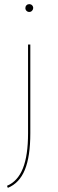

<svg xmlns="http://www.w3.org/2000/svg" viewBox="-20 -622 283 931"><path d="M116 -406H127V24Q127 137 100.5 201.5Q74 266 18 289L14 279Q66 257 91 194.5Q116 132 116 24ZM103 -583Q103 -591 108.5 -596.5Q114 -602 122 -602Q130 -602 135.5 -596.5Q141 -591 141 -583Q141 -576 135.5 -570Q130 -564 122 -564Q114 -564 108.5 -569.5Q103 -575 103 -583Z"/></svg>

Font: Ysabeau Hairline
Style: Regular
Weight: 100
Designer: Christian Thalmann (Catharsis Fonts)
Version: Version 0.003